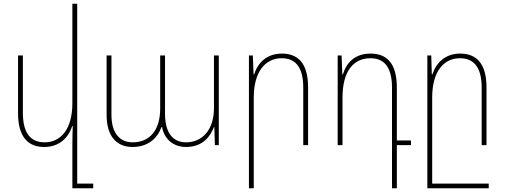

<svg xmlns="http://www.w3.org/2000/svg" viewBox="-20 -780 2712 1032"><path d="M395 207V-760H369V-226C369 -86 307 -15 220 -15C149 -15 103 -59 103 -173V-482H77V-172C77 -41 133 10 218 10C299 10 348 -40 368 -102H371C370 -68 369 -36 369 0V232H481V207Z M692 10C775 10 826 -36 848 -97H851C863 -32 912 10 980 10C1072 10 1111 -49 1130 -97H1132L1135 0H1156V-482H1130V-198C1130 -82 1067 -15 980 -15C917 -15 867 -56 867 -169V-482H841V-197C841 -74 780 -15 693 -15C629 -15 579 -58 579 -163V-482H553V-162C553 -44 610 10 692 10Z M1318 232H1344V-256C1344 -396 1407 -467 1494 -467C1565 -467 1610 -423 1610 -309V0H1636V-310C1636 -441 1581 -492 1495 -492C1414 -492 1365 -442 1346 -380H1343L1339 -482H1318Z M2087 232H2113V0H2189V-25H2113V-310C2113 -441 2058 -492 1972 -492C1886 -492 1842 -442 1823 -380H1820L1816 -482H1795V0H1821V-256C1821 -396 1879 -467 1971 -467C2042 -467 2087 -423 2087 -309Z M2277 232H2607V207H2303V-256C2303 -396 2365 -467 2452 -467C2523 -467 2569 -423 2569 -309V0H2595V-310C2595 -441 2539 -492 2453 -492C2373 -492 2324 -442 2304 -380H2301L2298 -482H2277Z"/></svg>

Font: Noto Sans Armenian SemiCondensed Thin
Style: Regular
Weight: 100
Width: 4
Designer: Monotype Design Team
Foundry: Monotype Imaging Inc.
Version: Version 2.008